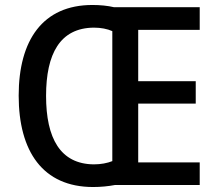

<svg xmlns="http://www.w3.org/2000/svg" viewBox="-20 -743 875 771"><path d="M351 -723C152 -723 55 -582 55 -359C55 -135 152 8 354 8C384 8 415 5 441 0H782V-91H535V-327H766V-417H535V-623H782V-714H438C413 -720 382 -723 351 -723ZM357 -632C385 -632 411 -627 431 -618V-96C411 -88 385 -83 357 -83C222 -84 165 -188 165 -358C165 -527 221 -631 357 -632Z"/></svg>

Font: Noto Sans Myanmar UI SemiCondensed Medium
Style: Regular
Weight: 500
Width: 4
Designer: Monotype Design Team
Foundry: Monotype Imaging Inc.
Version: Version 2.103